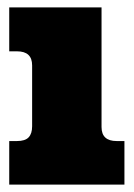

<svg xmlns="http://www.w3.org/2000/svg" viewBox="-20 -500 362 520"><path d="M5 -118H26Q48 -118 57.5 -128Q67 -138 67 -158V-323Q67 -361 26 -361H5V-480H255V-156Q255 -118 296 -118H317V0H5Z"/></svg>

Font: Pridi
Style: Bold
Weight: 700
Designer: Katatrad Team
Foundry: CadsonDemak
Version: Version 1.001